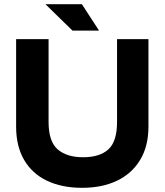

<svg xmlns="http://www.w3.org/2000/svg" viewBox="-20 -887 786 917"><path d="M372 10Q275 10 204 -24Q133 -58 95 -123.5Q57 -189 57 -282V-700H212V-305Q212 -211 255.5 -173.5Q299 -136 377 -136Q456 -136 497.5 -173.5Q539 -211 539 -305V-700H689V-282Q689 -189 649.5 -123.5Q610 -58 539 -24Q468 10 372 10ZM453 -741H326L197 -867H371Z"/></svg>

Font: REM Medium SemiBold
Style: Regular
Weight: 600
Version: Version 1.005;gftools[0.9.28]